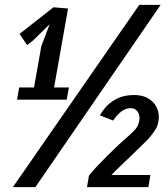

<svg xmlns="http://www.w3.org/2000/svg" viewBox="-20 -770 690 790"><path d="M125.5 0 641 -750H553L33 0ZM338 0H590.5L599 -50H438.5Q443 -55 457.5 -69.5Q473.5 -84.5 484 -95Q489.5 -100.5 501.2 -111.5Q513 -122.5 515 -124.5Q520.5 -130 530.8 -140Q541 -150 546 -155Q556.5 -165.5 575.5 -183.5Q590.5 -197.5 601 -211Q613.5 -226.5 621 -239.5Q629 -253 632 -271.5Q635.5 -290.5 631 -310.5Q625.5 -330.5 613.5 -345.5Q601 -360 580.5 -370Q559.5 -379 531 -379Q508 -379 486 -373.5Q464 -367 447.5 -356.5Q429.5 -345 416 -330.5Q401 -313.5 391 -295.5L445.5 -274Q461 -297 479.5 -311.5Q497.5 -325 518 -325Q528 -325 535.5 -320.5Q542.5 -316 547.5 -309Q552 -301.5 553.5 -292.5Q555 -283 553 -274Q550.5 -262 547 -254Q543.5 -245 535.5 -236.5Q525 -225 517 -218Q514 -215 504.8 -206.8Q495.5 -198.5 489.5 -193.5Q484 -188.5 472.2 -177.8Q460.5 -167 457 -163.5Q444.5 -152 419 -126.5Q392.5 -100 380 -86.5Q359.5 -64.5 346 -47.5ZM150 -580 120 -410H59L50 -360H254.5L263.5 -410H202.5L260 -735L200 -740L60.5 -630.5L91.5 -584.5L115.5 -603L184.5 -670.5Z"/></svg>

Font: B612
Style: Regular
Weight: 700
Italic angle: -10°
Designer: Nicolas Chauveau, Thomas Paillot, Jonathan Favre-Lamarine, Jean-Luc Vinot
Foundry: AIRBUS
Version: Version 1.008